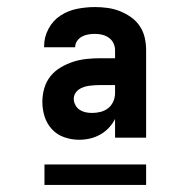

<svg xmlns="http://www.w3.org/2000/svg" viewBox="-20 -713 540 544"><path d="M204 -317Q183 -317 162.5 -324Q142 -331 127.5 -346.5Q113 -362 106.5 -382.5Q100 -403 100 -424Q100 -444 105.5 -463Q111 -482 123 -497Q135 -512 152 -522Q169 -532 187.5 -538Q206 -544 225.5 -546Q245 -548 264 -548H306V-571Q306 -581 301.5 -590.5Q297 -600 288.5 -606Q280 -612 270 -614.5Q260 -617 249 -617Q240 -617 230.5 -615.5Q221 -614 212.5 -609.5Q204 -605 198.5 -597Q193 -589 193 -580V-579H105V-583Q105 -608 117.5 -631.5Q130 -655 151.5 -669Q173 -683 198.5 -688Q224 -693 249 -693Q267 -693 285 -690.5Q303 -688 319.5 -681.5Q336 -675 351 -664.5Q366 -654 376 -639Q386 -624 390 -606.5Q394 -589 394 -571V-323H306V-376Q299 -362 288 -350.5Q277 -339 263.5 -331.5Q250 -324 235 -320.5Q220 -317 204 -317ZM241 -393Q253 -393 265 -396Q277 -399 286.5 -406.5Q296 -414 301 -425.5Q306 -437 306 -449V-472H264Q256 -472 248.5 -471.5Q241 -471 233 -470Q225 -469 217.5 -466.5Q210 -464 203.5 -459.5Q197 -455 193 -448Q189 -441 189 -433Q189 -424 193.5 -415.5Q198 -407 205.5 -402Q213 -397 222 -395Q231 -393 241 -393ZM394 -189H106V-247H394Z"/></svg>

Font: Iosevka Term
Style: Bold
Weight: 700
Monospace: yes
Designer: Belleve Invis
Foundry: Belleve Invis
Version: Version 30.0.1